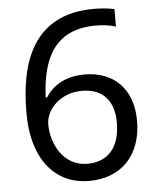

<svg xmlns="http://www.w3.org/2000/svg" viewBox="-53 -769 677 824"><g transform="rotate(-5 286.0 -357.0)"><path d="M55 -305C55 -91 162 10 298 10C437 10 525 -81 525 -230C525 -368 442 -447 318 -447C232 -447 179 -410 149 -363H143C150 -519 199 -652 384 -652C414 -652 446 -648 470 -640V-715C448 -721 410 -724 382 -724C113 -724 55 -510 55 -305ZM297 -64C196 -64 144 -160 144 -247C144 -310 206 -378 300 -378C392 -378 438 -321 438 -230C438 -117 381 -64 297 -64Z"/></g></svg>

Font: Noto Sans EgyptHiero
Style: Regular
Weight: 400
Designer: Monotype Design Team
Foundry: Monotype Imaging Inc.
Version: Version 2.002